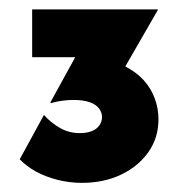

<svg xmlns="http://www.w3.org/2000/svg" viewBox="-20 -828 405 418"><path d="M158.3 -429.9Q131.2 -429.9 105.2 -436.5Q79.2 -443.1 58.3 -454.5Q37.5 -466 22.9 -481.2L75.7 -577.8Q90.3 -561.1 110.1 -549.7Q129.9 -538.2 153.5 -538.2Q168.8 -538.2 179.5 -542.4Q190.3 -546.5 196.2 -554.9Q202.1 -563.2 202.1 -572.9Q202.1 -583.3 195.5 -592Q188.9 -600.7 175 -605.6Q161.1 -610.4 139.6 -610.4Q128.5 -610.4 115.3 -608.7Q102.1 -606.9 91 -603.5L89.6 -604.9L143.8 -703.5H50V-807.6H323.6V-806.2L252.8 -683.3Q277.1 -670.8 293.1 -653.1Q309 -635.4 317 -613.5Q325 -591.7 325 -568.1Q325 -527.8 302.8 -496.5Q280.6 -465.3 243.1 -447.6Q205.6 -429.9 158.3 -429.9Z"/></svg>

Font: Afacad Flux Black
Style: Regular
Weight: 900
Designer: Kristian Moeller
Foundry: Dicotype
Version: Version 1.100